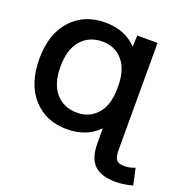

<svg xmlns="http://www.w3.org/2000/svg" viewBox="-164 -892 1236 1274"><g transform="rotate(20 453.5 -255.5)"><path d="M389.6 -114.3Q478.5 -114.3 533.2 -177.2Q587.9 -240.2 587.9 -355.5V-375Q587.9 -489.3 533.7 -552.7Q479.5 -616.2 389.6 -616.2Q296.9 -616.2 240.2 -551.3Q183.6 -486.3 183.6 -364.7Q183.6 -243.2 240.2 -178.7Q296.9 -114.3 389.6 -114.3ZM587.9 -76.2Q503.9 11.7 363.3 11.7Q215.8 11.7 125 -88.9Q34.2 -189.5 34.2 -365.2Q34.2 -541 125 -641.1Q215.8 -741.2 363.3 -741.2Q505.9 -741.2 588.9 -652.3L591.8 -732.4H735.4V22.5Q735.4 74.2 751 92.8Q766.6 111.3 806.6 111.3Q842.8 111.3 881.8 95.7L907.2 211.9Q848.6 228.5 789.1 229.5Q685.5 229.5 636.7 182.1Q587.9 134.8 587.9 28.3Z"/></g></svg>

Font: Gen Shin Gothic Bold
Style: Bold
Weight: 700
Designer: [Source Han Sans]
Ryoko NISHIZUKA  (kana & ideographs); Paul D. Hunt (Latin, Greek & Cyrillic); Wenlong ZHANG  (bopomofo
Version: Version 1.002.20150607